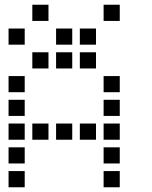

<svg xmlns="http://www.w3.org/2000/svg" viewBox="-20 -804 640 808"><path d="M117 -784Q116 -784 116 -784Q116 -784 116 -783V-717Q116 -716 116 -716Q116 -716 117 -716H183Q184 -716 184 -716Q184 -716 184 -717V-783Q184 -784 184 -784Q184 -784 183 -784ZM417 -784Q416 -784 416 -784Q416 -784 416 -783V-717Q416 -716 416 -716Q416 -716 417 -716H483Q484 -716 484 -716Q484 -716 484 -717V-783Q484 -784 484 -784Q484 -784 483 -784ZM17 -684Q16 -684 16 -684Q16 -684 16 -683V-617Q16 -616 16 -616Q16 -616 17 -616H83Q84 -616 84 -616Q84 -616 84 -617V-683Q84 -684 84 -684Q84 -684 83 -684ZM217 -684Q216 -684 216 -684Q216 -684 216 -683V-617Q216 -616 216 -616Q216 -616 217 -616H283Q284 -616 284 -616Q284 -616 284 -617V-683Q284 -684 284 -684Q284 -684 283 -684ZM317 -684Q316 -684 316 -684Q316 -684 316 -683V-617Q316 -616 316 -616Q316 -616 317 -616H383Q384 -616 384 -616Q384 -616 384 -617V-683Q384 -684 384 -684Q384 -684 383 -684ZM117 -584Q116 -584 116 -584Q116 -584 116 -583V-517Q116 -516 116 -516Q116 -516 117 -516H183Q184 -516 184 -516Q184 -516 184 -517V-583Q184 -584 184 -584Q184 -584 183 -584ZM217 -584Q216 -584 216 -584Q216 -584 216 -583V-517Q216 -516 216 -516Q216 -516 217 -516H283Q284 -516 284 -516Q284 -516 284 -517V-583Q284 -584 284 -584Q284 -584 283 -584ZM317 -584Q316 -584 316 -584Q316 -584 316 -583V-517Q316 -516 316 -516Q316 -516 317 -516H383Q384 -516 384 -516Q384 -516 384 -517V-583Q384 -584 384 -584Q384 -584 383 -584ZM17 -484Q16 -484 16 -484Q16 -484 16 -483V-417Q16 -416 16 -416Q16 -416 17 -416H83Q84 -416 84 -416Q84 -416 84 -417V-483Q84 -484 84 -484Q84 -484 83 -484ZM417 -484Q416 -484 416 -484Q416 -484 416 -483V-417Q416 -416 416 -416Q416 -416 417 -416H483Q484 -416 484 -416Q484 -416 484 -417V-483Q484 -484 484 -484Q484 -484 483 -484ZM17 -384Q16 -384 16 -384Q16 -384 16 -383V-317Q16 -316 16 -316Q16 -316 17 -316H83Q84 -316 84 -316Q84 -316 84 -317V-383Q84 -384 84 -384Q84 -384 83 -384ZM417 -384Q416 -384 416 -384Q416 -384 416 -383V-317Q416 -316 416 -316Q416 -316 417 -316H483Q484 -316 484 -316Q484 -316 484 -317V-383Q484 -384 484 -384Q484 -384 483 -384ZM17 -284Q16 -284 16 -284Q16 -284 16 -283V-217Q16 -216 16 -216Q16 -216 17 -216H83Q84 -216 84 -216Q84 -216 84 -217V-283Q84 -284 84 -284Q84 -284 83 -284ZM117 -284Q116 -284 116 -284Q116 -284 116 -283V-217Q116 -216 116 -216Q116 -216 117 -216H183Q184 -216 184 -216Q184 -216 184 -217V-283Q184 -284 184 -284Q184 -284 183 -284ZM217 -284Q216 -284 216 -284Q216 -284 216 -283V-217Q216 -216 216 -216Q216 -216 217 -216H283Q284 -216 284 -216Q284 -216 284 -217V-283Q284 -284 284 -284Q284 -284 283 -284ZM317 -284Q316 -284 316 -284Q316 -284 316 -283V-217Q316 -216 316 -216Q316 -216 317 -216H383Q384 -216 384 -216Q384 -216 384 -217V-283Q384 -284 384 -284Q384 -284 383 -284ZM417 -284Q416 -284 416 -284Q416 -284 416 -283V-217Q416 -216 416 -216Q416 -216 417 -216H483Q484 -216 484 -216Q484 -216 484 -217V-283Q484 -284 484 -284Q484 -284 483 -284ZM17 -184Q16 -184 16 -184Q16 -184 16 -183V-117Q16 -116 16 -116Q16 -116 17 -116H83Q84 -116 84 -116Q84 -116 84 -117V-183Q84 -184 84 -184Q84 -184 83 -184ZM417 -184Q416 -184 416 -184Q416 -184 416 -183V-117Q416 -116 416 -116Q416 -116 417 -116H483Q484 -116 484 -116Q484 -116 484 -117V-183Q484 -184 484 -184Q484 -184 483 -184ZM17 -84Q16 -84 16 -84Q16 -84 16 -83V-17Q16 -16 16 -16Q16 -16 17 -16H83Q84 -16 84 -16Q84 -16 84 -17V-83Q84 -84 84 -84Q84 -84 83 -84ZM417 -84Q416 -84 416 -84Q416 -84 416 -83V-17Q416 -16 416 -16Q416 -16 417 -16H483Q484 -16 484 -16Q484 -16 484 -17V-83Q484 -84 484 -84Q484 -84 483 -84Z"/></svg>

Font: Doto SemiBold
Style: Regular
Weight: 600
Monospace: yes
Version: Version 1.000